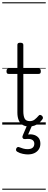

<svg xmlns="http://www.w3.org/2000/svg" viewBox="-20 -1111 428 1712"><path d="M240 17Q205 17 181.5 2.5Q158 -12 146.5 -40Q135 -68 135 -107V-452H57Q47 -452 42.5 -457.5Q38 -463 38 -475Q38 -488 42.5 -494Q47 -500 57 -500H135V-711Q135 -721 141 -725.5Q147 -730 160 -730Q174 -730 181 -725.5Q188 -721 188 -711V-500H324Q335 -500 339.5 -494Q344 -488 344 -475Q344 -463 339.5 -457.5Q335 -452 324 -452H188V-119Q188 -78 199.5 -54.5Q211 -31 246 -31Q271 -31 289 -45Q307 -59 324 -79Q331 -88 338.5 -86.5Q346 -85 354 -79Q361 -72 362.5 -64.5Q364 -57 360 -50Q346 -29 327.5 -14Q309 1 287 9Q265 17 240 17ZM227 266Q211 266 184 261Q157 256 132 241Q124 235 123 227.5Q122 220 126 211Q131 203 137.5 200.5Q144 198 153 202Q168 208 186.5 213.5Q205 219 225 219Q255 219 270.5 206.5Q286 194 286 170Q286 147 267 135.5Q248 124 206 129Q198 130 193 128.5Q188 127 184 122Q179 115 179.5 109Q180 103 184 94L226 -4H271L222 108L205 94Q242 83 272.5 89Q303 95 321.5 115Q340 135 340 170Q340 199 326 220.5Q312 242 287 254Q262 266 227 266ZM0 571H388V581H0ZM0 -20H388V0H0ZM0 -505H388V-500H0ZM0 -1091H388V-1081H0Z"/></svg>

Font: Playwrite PT Guides
Style: Regular
Weight: 400
Designer: Veronika Burian, José Scaglione
Foundry: TypeTogether
Version: Version 1.003